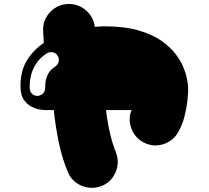

<svg xmlns="http://www.w3.org/2000/svg" viewBox="-20 -725 1040 956"><path d="M914 -315Q915 -310 915.5 -306Q916 -302 916 -297Q918 -265 913.5 -225.5Q909 -186 898.5 -145Q888 -104 869 -70Q852 -38 823 -20.5Q794 -3 760 -1Q726 1 695 -16Q651 -39 634 -85.5Q617 -132 635 -177Q592 -177 557.5 -177Q523 -177 508 -177Q514 -123 526.5 -67Q539 -11 557 33Q570 66 565 99.5Q560 133 539.5 160.5Q519 188 486 201Q453 214 419 209Q385 204 357.5 183.5Q330 163 317 130Q288 60 271.5 -22Q255 -104 248 -177Q236 -177 224 -177Q212 -177 201 -177Q201 -177 183 -179Q165 -181 141.5 -191.5Q118 -202 100 -226.5Q82 -251 82 -296Q82 -374 115 -426Q148 -478 198 -511L195 -568Q192 -604 208 -634.5Q224 -665 252 -684Q280 -703 316 -705Q350 -707 379.5 -692.5Q409 -678 428.5 -651.5Q448 -625 452 -591Q452 -591 468 -592.5Q484 -594 498 -594Q598 -594 668 -574Q738 -554 783.5 -522Q829 -490 855.5 -454.5Q882 -419 894.5 -387Q907 -355 910.5 -335Q914 -315 914 -315ZM255 -394Q268 -402 272 -418Q276 -434 267 -447Q259 -461 243.5 -464.5Q228 -468 214 -460Q178 -437 159.5 -407.5Q141 -378 134.5 -350Q128 -322 128 -303Q128 -284 128 -282Q130 -266 142 -256Q154 -246 170 -248Q186 -250 196 -262Q206 -274 205 -290Q205 -292 206 -310.5Q207 -329 217.5 -352.5Q228 -376 255 -394Z"/></svg>

Font: Nikukyu
Style: Regular
Weight: 400
Version: Version 1.00